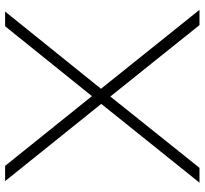

<svg xmlns="http://www.w3.org/2000/svg" viewBox="-44 -736 780 731"><g transform="rotate(-90 345.5 -370.0)"><path d="M16 0 316 -374 22 -740H80L345.5 -409.5L611.5 -740H667.5L373.5 -375L674 0H616L344 -339.5L72.5 0Z"/></g></svg>

Font: Encode Sans Expanded Expanded ExtraLight
Style: Regular
Weight: 200
Width: 7
Designer: Multiple Designers
Foundry: Impallari Type
Version: Version 3.000; ttfautohint (v1.8.3) -l 8 -r 50 -G 200 -x 14 